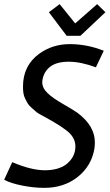

<svg xmlns="http://www.w3.org/2000/svg" viewBox="-23 -894 532 927"><path d="M191 13Q140 13 84.5 2Q29 -9 -3 -26L36 -111Q128 -72 193 -72Q258 -72 296 -100Q341 -135 341 -187Q341 -223 313 -251Q281 -282 192 -330Q162 -345 150.5 -355Q139 -365 127.5 -375.5Q116 -386 110.5 -395Q105 -404 98.5 -417.5Q92 -431 90 -444.5Q88 -458 88 -476Q88 -578 167 -635Q231 -681 314 -681Q397 -681 478 -649L440 -569Q367 -596 309 -596Q251 -596 220 -572.5Q189 -549 182 -508Q181 -503 181 -497Q181 -469 206.5 -444.5Q232 -420 279.5 -393Q327 -366 350 -350Q435 -287 435 -207Q435 -192 433 -177Q419 -93 352.5 -40Q286 13 191 13ZM340 -781 446 -874 486 -835 365 -721H299L213 -835L265 -874Z"/></svg>

Font: Rambla
Style: Italic
Weight: 400
Italic angle: -12°
Designer: Martin Sommaruga
Foundry: Martin Sommaruga
Version: Version 1.001